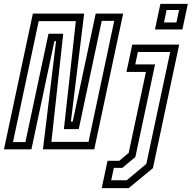

<svg xmlns="http://www.w3.org/2000/svg" viewBox="-40 -770 988 990"><path d="M-19.5 0 129.5 -700H394L325.5 -143.5H335L453.5 -700H595L446 0H181.5L249 -558H240.5L122 0ZM27 -37.5H91L210 -596H286L225 -38.5H416.5L549 -662.5H484.5L366 -104H289.5L351 -661H159.5ZM759 -618 787 -750H928.5L900.5 -618ZM805.5 -654H869.5L883.5 -718.5H819ZM484.5 200 514.5 59H575L623.5 18.5L712.5 -399H612L642 -540H884L748.5 97L623.5 200ZM533.5 159.5H613.5L714.5 75L837.5 -502H671L657.5 -438H759.5L658 39.5L591 95.5H547Z"/></svg>

Font: Tourney Condensed Regular
Style: Italic
Weight: 400
Width: 3
Italic angle: -12°
Designer: Tyler Finck
Foundry: Etcetera Type Co
Version: Version 1.010; ttfautohint (v1.8.3)